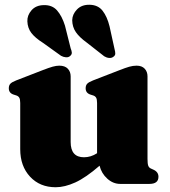

<svg xmlns="http://www.w3.org/2000/svg" viewBox="-20 -773 715 807"><path d="M65 -146V-340Q65 -356 60.8 -362.8Q56.5 -369.5 48 -372L37 -375.5Q17 -382 17 -402Q17 -414 23.5 -421Q30 -428 48 -435L159 -478Q186 -488.5 201.5 -492.8Q217 -497 229 -497Q253 -497 265 -484.2Q277 -471.5 277 -452V-176Q277 -112 333 -112Q362 -112 388 -129V-340Q388 -356 383.8 -362.8Q379.5 -369.5 371 -372L360 -375.5Q340 -382 340 -402Q340 -414 346.5 -421Q353 -428 371 -435L482 -478Q507.5 -488 523.2 -492.5Q539 -497 554 -497Q576.5 -497 588.2 -484.2Q600 -471.5 600 -452V-105Q600 -85 603 -76.8Q606 -68.5 613.5 -65L624.5 -60Q646 -50.5 646 -30Q646 0 608 0H485.5Q455.5 0 431 -22Q406.5 -44 398.5 -76.5Q341 -26.5 296.5 -6.2Q252 14 214 14Q147.5 14 106.2 -30.5Q65 -75 65 -146ZM440.5 -662 461.5 -566.5Q464.5 -556 464.5 -547.8Q464.5 -539.5 456 -534Q449 -528.5 438.2 -529.5Q427.5 -530.5 418 -536.5L344 -594.5Q313.5 -616.5 298.8 -638Q284 -659.5 283.5 -688Q284 -713 303.5 -733.2Q323 -753.5 356 -753Q392 -752.5 411.2 -727.8Q430.5 -703 440.5 -662ZM253 -665.5 277 -570Q281 -560.5 281.8 -552.2Q282.5 -544 274.5 -537.5Q268 -531.5 257.2 -532.2Q246.5 -533 236.5 -538.5L160.5 -593Q128 -613.5 112 -634.2Q96 -655 95 -683.5Q94 -708.5 112.5 -729.8Q131 -751 164 -751.5Q199.5 -752.5 220 -729Q240.5 -705.5 253 -665.5Z"/></svg>

Font: Fraunces 9pt S000 Black
Style: Regular
Weight: 900
Version: Version 1.000; ttfautohint (v1.8.3)